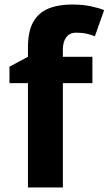

<svg xmlns="http://www.w3.org/2000/svg" viewBox="-20 -832 482 852"><path d="M104 0V-463H22V-536L104 -580V-620Q104 -693 127.5 -734.5Q151 -776 195 -794Q239 -812 300 -812Q347 -812 384 -804Q421 -796 442 -787L401 -671Q384 -678 364 -682.5Q344 -687 318 -687Q289 -687 274 -666.5Q259 -646 259 -614V-580H390V-463H259V0Z"/></svg>

Font: Menbere
Style: Regular
Weight: 400
Designer: Aleme Tadesse
Foundry: Sorkin Type Co
Version: Version 1.000